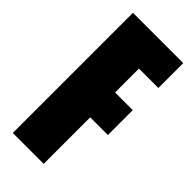

<svg xmlns="http://www.w3.org/2000/svg" viewBox="-226 -745 791 791"><g transform="rotate(45 169.0 -350.0)"><path d="M215 -416H318V-271H215V0H35V-700H328V-555H215Z"/></g></svg>

Font: FFF_AZADLIQ Black
Style: Regular
Weight: 900
Designer: bBox Type GmbH
Foundry: bBox Type GmbH
Version: Version 1.001